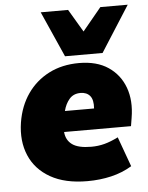

<svg xmlns="http://www.w3.org/2000/svg" viewBox="-54 -809 666 866"><g transform="rotate(-5 278.5 -376.5)"><path d="M18 0ZM307 12Q206 12 140 -25.5Q74 -63 46 -128.5Q18 -194 31 -278Q43 -352 81 -406.5Q119 -461 178.5 -491.5Q238 -522 315 -522Q395 -522 447 -487Q499 -452 521 -392Q543 -332 530 -255L524 -218H221Q224 -181 251.5 -161Q279 -141 338 -141Q369 -141 397.5 -148.5Q426 -156 460 -173L509 -38Q466 -12 415 0Q364 12 307 12ZM310 -387Q278 -387 259.5 -365.5Q241 -344 233 -312H365Q368 -351 353 -369Q338 -387 310 -387ZM255 -558 163 -765H287L348 -662L433 -765H557L425 -558Z"/></g></svg>

Font: Winston Black
Style: Italic
Weight: 900
Italic angle: -9°
Designer: Original fonts by Vernon Adams / Changes by Cristiano Sobral
Foundry: VOriginal fonts by Vernon Adams / Changes by Cristiano Sobral
Version: Version 2.503;July 17, 2020;FontCreator 13.0.0.2655 64-bit